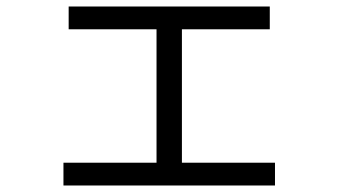

<svg xmlns="http://www.w3.org/2000/svg" viewBox="-20 -575 1040 590"><path d="M175 -5V-75H461V-485H191V-555H809V-485H539V-75H825V-5Z"/></svg>

Font: M PLUS 2 Thin
Style: Regular
Weight: 400
Version: Version 1.001